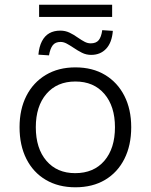

<svg xmlns="http://www.w3.org/2000/svg" viewBox="-20 -787 640 815"><path d="M300 8Q228 8 174.5 -23.5Q121 -55 92 -112.5Q63 -170 63 -247Q63 -323 92 -380Q121 -437 174.5 -469Q228 -501 300 -501Q373 -501 426 -469Q479 -437 508 -380Q537 -323 537 -247Q537 -170 508 -112.5Q479 -55 426 -23.5Q373 8 300 8ZM299 -52Q378 -52 423 -104.5Q468 -157 468 -247Q468 -336 423 -388.5Q378 -441 300 -441Q222 -441 177 -388.5Q132 -336 132 -247Q132 -157 177 -104.5Q222 -52 299 -52ZM146 -715V-767H456V-715ZM188 -552 143 -555Q146 -589 158 -612Q170 -635 189.5 -646Q209 -657 236 -657Q257 -657 275 -648.5Q293 -640 311 -627Q327 -616 339.5 -609.5Q352 -603 365 -603Q388 -603 399 -616.5Q410 -630 414 -659L459 -656Q455 -606 430.5 -580Q406 -554 367 -554Q346 -554 328 -563Q310 -572 291 -585Q276 -595 263 -602Q250 -609 237 -609Q215 -609 204 -595Q193 -581 188 -552Z"/></svg>

Font: Nunito Sans 8pt Light
Style: Regular
Weight: 300
Version: Version 3.101;gftools[0.9.27]